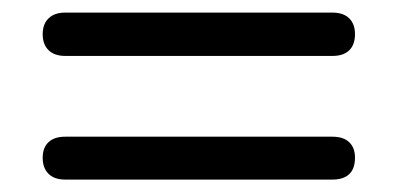

<svg xmlns="http://www.w3.org/2000/svg" viewBox="-20 -495 640 309"><path d="M48.7 -439.9Q48.7 -456.4 58.2 -465.5Q67.6 -474.7 84.8 -474.7H515.2Q532.7 -474.7 542 -465.5Q551.3 -456.4 551.3 -440Q551.3 -423.1 542 -414Q532.7 -405 515.2 -405H84.8Q67.6 -405 58.2 -414.2Q48.7 -423.5 48.7 -439.9ZM48.7 -241Q48.7 -257.5 58.2 -266.3Q67.6 -275 84.8 -275H515.2Q532.7 -275 542 -266.1Q551.3 -257.3 551.3 -241.3Q551.3 -223.5 542 -214.7Q532.7 -206 515.2 -206H84.8Q67.6 -206 58.2 -215.2Q48.7 -224.5 48.7 -241Z"/></svg>

Font: SN Pro Thin
Style: Regular
Weight: 200
Designer: Tobias Whetton
Foundry: Supernotes
Version: Version 1.003;Glyphs 3.3 (3324)